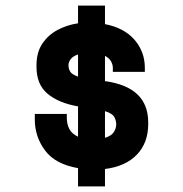

<svg xmlns="http://www.w3.org/2000/svg" viewBox="-20 -692 652 684"><path d="M258 -28V-93Q177 -107 140.5 -156Q104 -205 104 -266V-286H218V-272Q218 -250 227 -232.5Q236 -215 258 -205V-313Q189 -325 149.5 -358Q110 -391 110 -454V-460Q110 -505 130.5 -536Q151 -567 184.5 -585Q218 -603 258 -609V-672H354V-606Q422 -593 459 -550.5Q496 -508 496 -450V-436H382V-450Q382 -462 375.5 -473.5Q369 -485 354 -493V-403Q508 -382 508 -256V-250Q508 -183 467.5 -141Q427 -99 354 -90V-28ZM258 -419V-498Q240 -492 232 -481.5Q224 -471 224 -460Q224 -447 230 -437Q236 -427 258 -419ZM354 -201Q377 -208 385.5 -221.5Q394 -235 394 -248Q394 -263 387 -275.5Q380 -288 354 -296Z"/></svg>

Font: Space Mono
Style: Bold
Weight: 700
Monospace: yes
Designer: Colophon Foundry + Benjamin Critton
Foundry: Colophon Foundry & Benjamin Critton
Version: Version 1.003; ttfautohint (v1.8.4.7-5d5b)